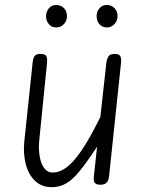

<svg xmlns="http://www.w3.org/2000/svg" viewBox="-20 -764 586 794"><path d="M194 10Q151.5 10 124.2 -16.8Q97 -43.5 86.2 -86.8Q75.5 -130 80.5 -178.5L115 -506Q116 -514.5 118.2 -522.5Q120.5 -530.5 126.8 -535.8Q133 -541 146.5 -541Q168.5 -541 172.2 -530.5Q176 -520 174.5 -504L142 -180.5Q139 -148 144 -118Q149 -88 162.5 -69.2Q176 -50.5 198 -50.5Q244 -50.5 290.2 -105.8Q336.5 -161 395 -280L420 -506Q421.5 -518.5 427.8 -529.8Q434 -541 454.5 -541Q474 -541 478 -530.5Q482 -520 480.5 -504L431 -35Q429 -16.5 420.5 -8.2Q412 0 394.5 0Q378.5 0 372.2 -7.5Q366 -15 368 -33L381.5 -157.5Q339.5 -93.5 309.8 -57Q280 -20.5 253.2 -5.2Q226.5 10 194 10ZM421.5 -650.5Q403 -650.5 391.2 -664Q379.5 -677.5 379.5 -697.5Q379.5 -715.5 391 -729.5Q402.5 -743.5 421.5 -743.5Q440 -743.5 453 -730.8Q466 -718 466 -697.5Q466 -678 453.2 -664.2Q440.5 -650.5 421.5 -650.5ZM212 -650.5Q194 -650.5 182.2 -664Q170.5 -677.5 170.5 -697.5Q170.5 -715.5 182 -729.5Q193.5 -743.5 212 -743.5Q231 -743.5 244 -730.8Q257 -718 257 -697.5Q257 -678 244.2 -664.2Q231.5 -650.5 212 -650.5Z"/></svg>

Font: Edu NSW ACT Hand
Style: Regular
Weight: 400
Designer: Tina and Corey Anderson, Eben Sorkin, Mirko Velimirovic
Foundry: Sorkin Type Co.
Version: Version 2.000